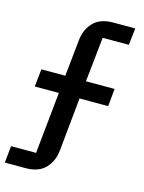

<svg xmlns="http://www.w3.org/2000/svg" viewBox="-124 -771 732 978"><g transform="rotate(15 242.0 -282.0)"><path d="M9 45H141L174 -280H47L57 -373H183L203 -565Q209 -624 245 -661Q281 -698 349 -698H465L455 -609H317L292 -373H443L434 -280H283L255 2Q249 60 213 97Q177 134 109 134H0Z"/></g></svg>

Font: IBM Plex Sans Devanagari Medium
Style: Regular
Weight: 500
Designer: Mike Abbink, Paul van der Laan, Pieter van Rosmalen, Erin McLaughlin
Foundry: Bold Monday
Version: Version 1.1